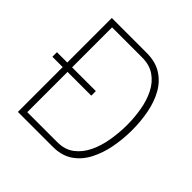

<svg xmlns="http://www.w3.org/2000/svg" viewBox="-180 -856 1012 1012"><g transform="rotate(45 325.5 -350.0)"><path d="M17 -334V-368H307V-334ZM94 0V-700H354Q420 -700 465 -671.5Q510 -643 537 -595Q564 -547 576 -485.5Q588 -424 588 -358Q588 -292 576 -228.5Q564 -165 537 -113Q510 -61 465 -30.5Q420 0 354 0ZM130 -34H354Q410 -34 448 -63Q486 -92 508.5 -139.5Q531 -187 540.5 -244.5Q550 -302 550 -358Q550 -414 540.5 -469Q531 -524 508.5 -568.5Q486 -613 448 -639.5Q410 -666 354 -666H130Z"/></g></svg>

Font: Cairo Play ExtraLight
Style: Regular
Weight: 250
Version: Version 3.119